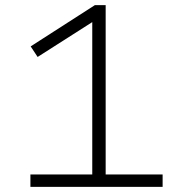

<svg xmlns="http://www.w3.org/2000/svg" viewBox="-20 -725 711 745"><path d="M98 0V-48H338V-666L369 -659L126 -504L99 -545L348 -705H390V-48H611V0Z"/></svg>

Font: Nunito Sans 7pt SemiExpanded ExtraLight
Style: Regular
Weight: 250
Width: 6
Designer: Vernon Adams
Foundry: Vernon Adams
Version: Version 3.101;gftools[0.9.27]